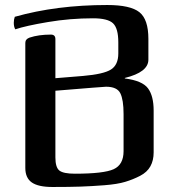

<svg xmlns="http://www.w3.org/2000/svg" viewBox="-20 -733 688 766"><path d="M41 -616Q35 -626 35 -642Q35 -655 39 -666Q205 -713 408 -713Q500 -713 536 -684.5Q572 -656 572 -578V-495Q572 -445 478 -422V-420Q548 -411 570.5 -380.5Q593 -350 593 -292V-125Q593 -93 580 -69.5Q567 -46 539 -31.5Q511 -17 479.5 -7.5Q448 2 396.5 6Q345 10 301 11.5Q257 13 189 13Q133 13 107 -5Q81 -23 81 -63V-562Q81 -577 98 -583Q134 -595 183 -595Q201 -595 201 -577V-421L311 -430Q393 -437 422.5 -455.5Q452 -474 452 -520V-564Q452 -620 431 -640Q410 -660 351 -660Q260 -660 171 -645Q82 -630 41 -616ZM279 -40Q394 -40 433.5 -58Q473 -76 473 -130V-278Q473 -335 460 -361Q447 -387 403 -387Q395 -387 201 -371V-105Q201 -65 217 -52.5Q233 -40 279 -40Z"/></svg>

Font: Federant
Style: Medium
Weight: 500
Designer: Cyreal (www.cyreal.org)
Foundry: Cyreal (www.cyreal.org)
Version: Version 1.010